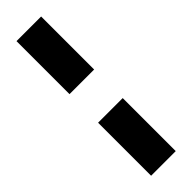

<svg xmlns="http://www.w3.org/2000/svg" viewBox="-279 -724 827 827"><g transform="rotate(-45 135.0 -310.0)"><path d="M60 -397V-720H210V-397ZM60 100V-223H210V100Z"/></g></svg>

Font: DM Sans 28pt Black
Style: Regular
Weight: 900
Version: Version 4.004;gftools[0.9.30]